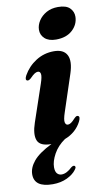

<svg xmlns="http://www.w3.org/2000/svg" viewBox="-112 -740 567 1010"><g transform="rotate(-10 172.0 -235.0)"><path d="M235 -525.5Q196 -525.5 175 -544.5Q154 -563.5 154.5 -592Q155 -616.5 170 -639.8Q185 -663 211.5 -677.8Q238 -692.5 273.5 -692.5Q317 -692.5 336.5 -673Q356 -653.5 355.5 -626Q354.5 -584.5 322.2 -555Q290 -525.5 235 -525.5ZM213 -141Q200 -102.5 203.5 -88.2Q207 -74 218.5 -74Q226.5 -74 235.5 -80Q244.5 -86 258 -101Q265.5 -108.5 270 -110Q274.5 -111.5 278.5 -109.5Q290.5 -104.5 278 -79.5Q265 -53.5 242.5 -33.5Q220 -13.5 189.5 -2Q149 26 128 64.5Q107 103 107 134.5Q107 157.5 116.5 168Q126 178.5 140.5 178.5Q154.5 178.5 169 170.8Q183.5 163 195 151.5Q206 142.5 213.5 145Q217.5 146.5 218.5 151.8Q219.5 157 212.5 166Q196 189 162.5 205Q129 221 86 221Q-12.5 221 -12.5 151.5Q-12.5 116 16.5 81Q45.5 46 115 11.5H113.5Q54.5 11.5 41.2 -21.5Q28 -54.5 48.5 -114.5L115.5 -312Q127.5 -347.5 124.8 -361.5Q122 -375.5 110.5 -375.5Q102.5 -375.5 93 -369.8Q83.5 -364 67.5 -347.5Q55 -336.5 47 -340Q35.5 -345 47.5 -367.5Q72.5 -412 115.8 -439.5Q159 -467 212 -467Q263.5 -467 281 -433.5Q298.5 -400 277 -335Z"/></g></svg>

Font: Fraunces 72pt
Style: Bold Italic
Weight: 700
Italic angle: -16°
Version: Version 1.000;[b76b70a41]